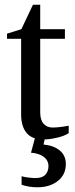

<svg xmlns="http://www.w3.org/2000/svg" viewBox="-20 -583 318 816"><path d="M163.1 9.8Q116.2 9.8 93 -18.1Q69.8 -45.9 69.8 -96.2V-418H9.8V-439.9L70.8 -459L120.1 -563H150.9V-459H255.9V-418H150.9V-105Q150.9 -73.2 165.3 -57.1Q179.7 -41 203.1 -41Q231.4 -41 272 -48.8V-17.1Q254.9 -5.4 222.7 2.2Q190.4 9.8 163.1 9.8ZM259.8 114.3Q259.8 159.2 225.8 186Q191.9 212.9 139.2 212.9Q102.1 212.9 71.8 202.1V166Q82.5 169.4 101.1 171.6Q119.6 173.8 130.4 173.8Q159.7 173.8 172.9 159.4Q186 145 186 123Q186 99.1 166.5 84Q147 68.8 111.8 65.9L131.8 -8.8H173.8L165 31.2Q209.5 35.6 234.6 57.1Q259.8 78.6 259.8 114.3Z"/></svg>

Font: Liberation Serif
Style: Regular
Weight: 400
Designer: Steve Matteson
Foundry: Ascender Corporation
Version: Version 2.1.5